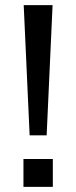

<svg xmlns="http://www.w3.org/2000/svg" viewBox="-20 -725 296 745"><path d="M95 -200 72 -705H184L161 -200ZM71 0V-108H185V0Z"/></svg>

Font: Nunito Sans 7pt
Style: Regular
Weight: 400
Designer: Vernon Adams
Foundry: Vernon Adams
Version: Version 3.101;gftools[0.9.27]